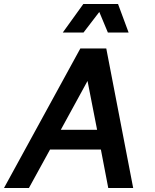

<svg xmlns="http://www.w3.org/2000/svg" viewBox="-55 -943 777 963"><path d="M-35 0H90L196 -193H451L488 0H613L478 -700H348ZM250 -292 384 -537 432 -292ZM260 -780H364L443 -883L486 -780H590L537 -923H363Z"/></svg>

Font: Uncut Sans Semibold
Style: Italic
Weight: 600
Italic angle: -10°
Designer: Kasper Nordkvist
Foundry: Uncut Type
Version: Version 1.111;FEAKit 1.0